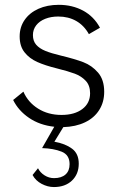

<svg xmlns="http://www.w3.org/2000/svg" viewBox="-20 -520 506 796"><path d="M115 205.5 137.5 177.5Q146.5 195.5 164.8 207Q183 218.5 204 218.5Q234.5 218.5 251.5 203.5Q268.5 188.5 268.5 160.5Q268.5 122 235.5 108.8Q202.5 95.5 154.5 94L205 5.5Q145 -1 100.8 -31Q56.5 -61 34.5 -105.5L77 -140Q96 -96 137.8 -69.8Q179.5 -43.5 235 -43.5Q289 -43.5 321.2 -67.8Q353.5 -92 353.5 -133.5Q353.5 -166 335.2 -185.2Q317 -204.5 290.2 -214.5Q263.5 -224.5 215.5 -236.5Q167 -248.5 134.5 -263Q102 -277.5 81.8 -303Q61.5 -328.5 61.5 -369Q61.5 -407.5 82 -437.2Q102.5 -467 139.2 -483.5Q176 -500 223.5 -500Q280 -500 324.8 -475.8Q369.5 -451.5 394.5 -405L348.5 -378.5Q328.5 -414.5 296 -433Q263.5 -451.5 221.5 -451.5Q191.5 -451.5 167.5 -442Q143.5 -432.5 130 -415Q116.5 -397.5 116.5 -374.5Q116.5 -350 130 -334.5Q143.5 -319 168 -309Q192.5 -299 232.5 -289.5Q290.5 -275.5 325.8 -262Q361 -248.5 386.5 -219Q412 -189.5 412 -139.5Q412 -96.5 391.2 -63.8Q370.5 -31 332.2 -12.8Q294 5.5 242.5 7L205.5 67.5Q250.5 75.5 278.5 96.2Q306.5 117 306.5 158.5Q306.5 202 278.2 228.8Q250 255.5 203.5 255.5Q177.5 255.5 152.5 242.2Q127.5 229 115 205.5Z"/></svg>

Font: HK Grotesk Light
Style: Regular
Weight: 300
Designer: Alfredo Marco Pradil
Foundry: Hanken Design Co.
Version: Version 3.001